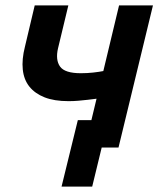

<svg xmlns="http://www.w3.org/2000/svg" viewBox="-20 -544 600 708"><path d="M207 144 267 -101H317L336 -180Q321 -178 303.5 -176Q286 -174 268.5 -172.5Q251 -171 233 -171Q180 -171 144.5 -185Q109 -199 88.5 -224.5Q68 -250 64 -287.5Q60 -325 72 -372L108 -524H232L194 -366Q184 -323 201.5 -298.5Q219 -274 278 -274Q302 -274 324 -276.5Q346 -279 361 -282L419 -524H544L417 0H355L320 144Z"/></svg>

Font: Ubuntu Sans Mono SemiBold
Style: Italic
Weight: 600
Italic angle: -13.5°
Monospace: yes
Designer: Dalton Maag Ltd
Foundry: Dalton Maag Ltd
Version: Version 1.006